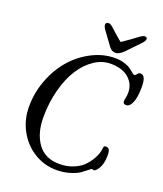

<svg xmlns="http://www.w3.org/2000/svg" viewBox="-161 -995 943 1111"><g transform="rotate(20 310.5 -439.0)"><path d="M466.8 -845.7Q475.1 -851.6 486.6 -860.1Q498 -868.7 503.7 -872.8Q509.3 -877 516.1 -881.6Q522.9 -886.2 527.6 -887.9Q532.2 -889.6 536.1 -889.6Q553.2 -889.6 551.8 -876.5Q550.3 -864.3 535.6 -849.1L460.4 -770.5Q432.6 -741.2 408.2 -741.2Q385.7 -741.2 369.6 -762.7L312 -841.3Q295.4 -863.8 296.9 -876.5Q298.3 -889.6 315.9 -889.6Q319.8 -889.6 324 -887.9Q328.1 -886.2 334 -881.6Q339.8 -877 344.5 -873Q349.1 -869.1 358.4 -860.4Q367.7 -851.6 374.5 -845.7Q405.3 -818.4 416.5 -810.5Q425.3 -815.9 466.8 -845.7ZM318.8 12.7Q245.6 12.7 182.9 -25.4Q120.1 -63.5 83 -130.9Q45.9 -198.2 45.9 -278.8Q45.9 -365.7 77.1 -446.5Q108.4 -527.3 159.7 -585.2Q210.9 -643.1 279.1 -677.7Q347.2 -712.4 418.5 -712.4Q451.2 -712.4 477.8 -703.9Q504.4 -695.3 517.3 -685.3Q530.3 -675.3 540.8 -666.7Q551.3 -658.2 555.7 -658.2Q561.5 -658.2 569.3 -668.7Q577.1 -679.2 587.4 -679.2Q620.6 -679.2 620.6 -608.9Q620.6 -543.9 606.4 -511Q592.3 -478 570.3 -478Q551.3 -478 551.3 -495.6Q551.3 -502 554.7 -518.6Q558.1 -535.2 558.1 -549.3Q558.1 -603.5 517.8 -638.2Q477.5 -672.9 405.8 -672.9Q354.5 -672.9 306.9 -641.4Q259.3 -609.9 223.6 -554.9Q188 -500 166.5 -419.9Q145 -339.8 145 -249Q145 -149.9 190.2 -87.9Q235.4 -25.9 323.7 -25.9Q369.6 -25.9 407 -41Q444.3 -56.2 465.8 -76.9Q487.3 -97.7 502.2 -122.3Q517.1 -147 522.2 -163.3Q527.3 -179.7 528.3 -189Q528.8 -197.3 529.8 -201.9Q530.8 -206.5 533.9 -210Q537.1 -213.4 542.5 -213.4Q556.6 -213.4 563.5 -203.9Q570.3 -194.3 570.3 -168.5Q570.3 -107.9 543.9 -75.2Q532.7 -60.1 523.4 -60.1Q521.5 -60.1 517.8 -61.8Q514.2 -63.5 511.7 -63.5Q509.3 -63.5 494.9 -51.5Q480.5 -39.6 460.7 -25.4Q440.9 -11.2 402.6 0.7Q364.3 12.7 318.8 12.7Z"/></g></svg>

Font: Cooper*
Style: Italic
Weight: 400
Italic angle: -7°
Designer: Owen Earl
Foundry: indestructible type*
Version: Version 0.001